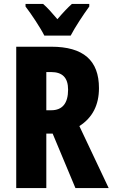

<svg xmlns="http://www.w3.org/2000/svg" viewBox="-20 -950 569 970"><path d="M204 -770H337C358 -811 403 -879 431 -917V-930H343C321 -910 299 -887 270 -853C243 -885 219 -912 198 -930H109V-917C137 -881 186 -807 204 -770ZM239 -714H62V0H214V-275H246L361 0H529L381 -313C448 -356 480 -420 480 -505C480 -645 401 -714 239 -714ZM238 -586C296 -586 324 -557 324 -497C324 -428 295 -393 239 -393H214V-586Z"/></svg>

Font: Noto Sans Lao UI ExtCond ExtBd
Style: Regular
Weight: 800
Width: 2
Designer: Monotype Design Team
Foundry: Monotype Imaging Inc.
Version: Version 2.000